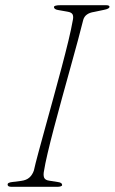

<svg xmlns="http://www.w3.org/2000/svg" viewBox="-20 -720 442 740"><path d="M150 -63.5Q146 -45.5 150 -35.5Q154 -25.5 170.5 -23.5L202.5 -18.5Q219.5 -16.5 219.5 -7Q219.5 -3.5 214 -1.8Q208.5 0 201.5 0H24.5Q9.5 0 9.5 -8Q8 -16.5 27.5 -18.5L62.5 -23Q81.5 -25.5 93 -35.5Q104.5 -45.5 110.5 -62.5Q116 -87.5 127.8 -131.2Q139.5 -175 154.8 -230Q170 -285 186.2 -344.2Q202.5 -403.5 217.5 -460Q232.5 -516.5 243.8 -563.2Q255 -610 260 -639Q264 -655.5 260 -664Q256 -672.5 240 -675L206 -681Q188 -683.5 188 -693Q188 -700 214.5 -700H388Q402 -700 402 -694Q402 -686 380.5 -682L342.5 -674Q308.5 -669 301 -644Q293.5 -613.5 280.5 -565.2Q267.5 -517 251.5 -459.5Q235.5 -402 219 -342Q202.5 -282 188 -227Q173.5 -172 163.5 -129.2Q153.5 -86.5 150 -63.5Z"/></svg>

Font: Fraunces 9pt Thin
Style: Italic
Weight: 100
Italic angle: -16°
Version: Version 1.000;[b76b70a41]